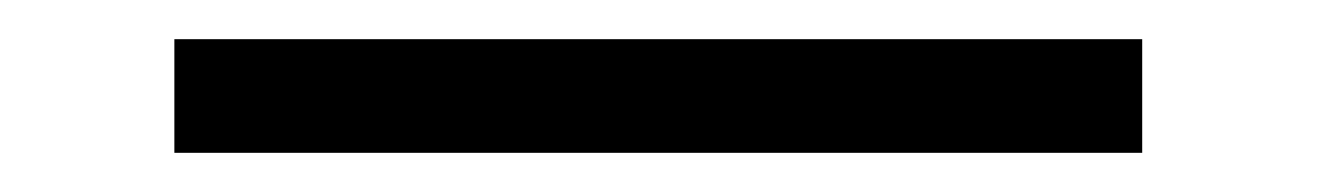

<svg xmlns="http://www.w3.org/2000/svg" viewBox="-20 -20 672 98"><path d="M69 58V0H563V58Z"/></svg>

Font: Domine
Style: Regular
Weight: 400
Designer: Pablo Impallari, Rodrigo Fuenzalida, Brenda Gallo
Foundry: Pablo Impallari, Rodrigo Fuenzalida, Brenda Gallo
Version: Version 2.000